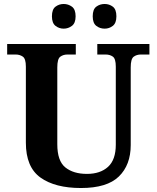

<svg xmlns="http://www.w3.org/2000/svg" viewBox="-20 -935 787 965"><path d="M387 10Q257 10 183.5 -42.5Q110 -95 110 -218V-600Q110 -640 94.5 -650.5Q79 -661 59 -661H16V-714H361V-661H319Q298 -661 283 -650Q268 -639 268 -596V-210Q268 -126 308.5 -93.5Q349 -61 417 -61Q484 -61 523 -96.5Q562 -132 562 -208V-600Q562 -640 547 -650.5Q532 -661 511 -661H469V-714H731V-661H688Q667 -661 652 -650Q637 -639 637 -596V-206Q637 -106 577.5 -48Q518 10 387 10ZM506 -791Q482 -791 464 -805Q446 -819 446 -853Q446 -888 464 -901.5Q482 -915 506 -915Q529 -915 547 -901.5Q565 -888 565 -853Q565 -819 547 -805Q529 -791 506 -791ZM300 -791Q277 -791 259 -805Q241 -819 241 -853Q241 -888 259 -901.5Q277 -915 300 -915Q323 -915 341.5 -901.5Q360 -888 360 -853Q360 -819 341.5 -805Q323 -791 300 -791Z"/></svg>

Font: Noto Naskh Arabic
Style: Bold
Weight: 700
Designer: Monotype Design Team, David Williams, Mohamad Dakak and Nizar Qandah
Foundry: Monotype Imaging Inc.
Version: Version 2.016